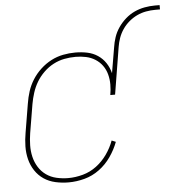

<svg xmlns="http://www.w3.org/2000/svg" viewBox="-51 -742 747 799"><g transform="rotate(-5 322.5 -343.0)"><path d="M204 8Q176 8 149 2Q122 -4 100.5 -18.5Q79 -33 64.5 -55Q50 -77 43.5 -103Q37 -129 37.5 -157Q38 -185 43 -213L63 -333Q67 -359 75 -384Q83 -409 97.5 -432Q112 -455 132.5 -474Q153 -493 177 -505.5Q201 -518 227 -523Q253 -528 278 -528Q304 -528 328 -523Q352 -518 371.5 -505Q391 -492 404 -472.5Q417 -453 423 -429L441 -535Q444 -556 451 -577Q458 -598 471 -617Q484 -636 501.5 -651.5Q519 -667 539.5 -676.5Q560 -686 582 -690Q604 -694 625 -694H645V-676H625Q606 -676 586.5 -672.5Q567 -669 549 -660.5Q531 -652 515 -638.5Q499 -625 487.5 -608Q476 -591 469.5 -572.5Q463 -554 460 -535L428 -339H408Q412 -361 412 -383Q412 -405 406.5 -425.5Q401 -446 389 -462.5Q377 -479 359.5 -490Q342 -501 321 -505.5Q300 -510 278 -510Q254 -510 230.5 -505.5Q207 -501 185 -489.5Q163 -478 144.5 -460Q126 -442 113.5 -421Q101 -400 93.5 -376.5Q86 -353 82 -330L62 -210Q58 -185 57.5 -160Q57 -135 62.5 -111.5Q68 -88 80.5 -68Q93 -48 112 -34.5Q131 -21 155 -15.5Q179 -10 204 -10Q234 -10 265 -18.5Q296 -27 322 -46.5Q348 -66 367 -93Q386 -120 397 -150L414 -143Q402 -111 381.5 -81.5Q361 -52 332.5 -31Q304 -10 270.5 -1Q237 8 204 8Z"/></g></svg>

Font: Iosevka SS04 Thin
Style: Italic
Weight: 100
Italic angle: -9°
Monospace: yes
Designer: Belleve Invis
Foundry: Belleve Invis
Version: Version 19.0.0; ttfautohint (v1.8.4)